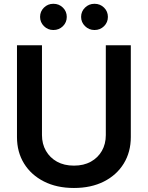

<svg xmlns="http://www.w3.org/2000/svg" viewBox="-20 -962 765 994"><path d="M362.8 11.2Q273.9 11.2 207.5 -22.5Q141.1 -56.2 104.5 -115.5Q67.9 -174.8 67.9 -252.4V-727.5H197.3V-262.7Q197.3 -216.8 217.8 -181.2Q238.3 -145.5 275.1 -125Q312 -104.5 362.8 -104.5Q413.6 -104.5 450.4 -125Q487.3 -145.5 507.6 -181.2Q527.8 -216.8 527.8 -262.7V-727.5H657.2V-252.4Q657.2 -174.8 620.6 -115.2Q584 -55.7 517.8 -22.2Q451.7 11.2 362.8 11.2ZM469.2 -806.6Q440.4 -806.6 420.2 -826.7Q399.9 -846.7 399.9 -874.5Q399.9 -902.8 420.2 -922.6Q440.4 -942.4 469.2 -942.4Q498.5 -942.4 518.6 -922.6Q538.6 -902.8 538.6 -874.5Q538.6 -846.2 518.6 -826.4Q498.5 -806.6 469.2 -806.6ZM256.3 -806.6Q227.5 -806.6 207.5 -826.7Q187.5 -846.7 187.5 -874.5Q187.5 -902.8 207.5 -922.6Q227.5 -942.4 256.3 -942.4Q285.6 -942.4 305.7 -922.6Q325.7 -902.8 325.7 -874.5Q325.7 -846.2 305.7 -826.4Q285.6 -806.6 256.3 -806.6Z"/></svg>

Font: Inter 20pt SemiBold
Style: Regular
Weight: 600
Version: Version 4.001;git-66647c0bb